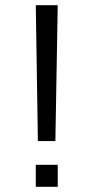

<svg xmlns="http://www.w3.org/2000/svg" viewBox="-20 -715 359 735"><path d="M117 0V-84H201V0ZM117 -695H201L192 -175H125Z"/></svg>

Font: CMU Sans Serif
Style: Medium
Weight: 500
Version: Version 0.7.0